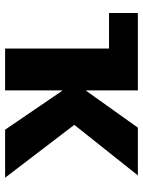

<svg xmlns="http://www.w3.org/2000/svg" viewBox="76 -636 560 752"><g transform="rotate(90 356.0 -260.0)"><path d="M170 -407H31V-520H334V-318H336L480 -520H667L469 -271L676 0H488L336 -223H334V0H170Z"/></g></svg>

Font: M PLUS 1p ExtraBold
Style: Regular
Weight: 800
Version: Version 1.062